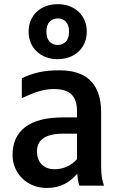

<svg xmlns="http://www.w3.org/2000/svg" viewBox="-20 -910 595 941"><path d="M41.5 -150.4Q41.5 -240.2 103.8 -287.4Q166 -334.5 287.1 -334.5H357.4V-364.7Q357.4 -391.6 351.3 -411.9Q345.2 -432.1 331.8 -445.8Q318.4 -459.5 296.6 -466.6Q274.9 -473.6 243.7 -473.6Q222.2 -473.6 203.1 -470.2Q184.1 -466.8 165.5 -460.9Q147 -455.1 127.7 -446.8Q108.4 -438.5 86.9 -429.2V-526.4Q106 -535.6 126 -543Q146 -550.3 168.5 -555.4Q190.9 -560.5 216.3 -563Q241.7 -565.4 271.5 -565.4Q374.5 -565.4 425 -513.2Q475.6 -460.9 475.6 -360.8V-127Q475.6 -108.9 475.6 -93.3Q475.6 -77.6 476.8 -62.5Q478 -47.4 481 -32Q483.9 -16.6 489.7 0H369.1Q364.3 -13.2 361.8 -28.3Q359.4 -43.5 358.4 -59.1Q332.5 -26.9 295.7 -7.8Q258.8 11.2 209.5 11.2Q171.4 11.2 140.4 -2Q109.4 -15.1 87.4 -37.4Q65.4 -59.6 53.5 -88.9Q41.5 -118.2 41.5 -150.4ZM161.1 -166.5Q161.1 -150.4 166 -135Q170.9 -119.6 181.4 -107.4Q191.9 -95.2 208.5 -87.9Q225.1 -80.6 248.5 -80.6Q278.3 -80.6 306.6 -92.8Q335 -105 357.4 -129.9V-254.9H291.5Q254.9 -254.9 230 -248.5Q205.1 -242.2 189.7 -230.5Q174.3 -218.8 167.7 -202.4Q161.1 -186 161.1 -166.5ZM262.7 -620.1Q231.4 -620.1 205.3 -629.9Q179.2 -639.6 160.2 -657.5Q141.1 -675.3 130.6 -700.2Q120.1 -725.1 120.1 -754.9Q120.1 -784.7 130.6 -809.6Q141.1 -834.5 160.2 -852.3Q179.2 -870.1 205.3 -879.9Q231.4 -889.6 262.7 -889.6Q293.9 -889.6 320.1 -879.9Q346.2 -870.1 365.2 -852.3Q384.3 -834.5 394.8 -809.6Q405.3 -784.7 405.3 -754.9Q405.3 -725.1 394.8 -700.2Q384.3 -675.3 365.2 -657.5Q346.2 -639.6 320.1 -629.9Q293.9 -620.1 262.7 -620.1ZM262.7 -689.5Q286.1 -689.5 302.2 -705.6Q318.4 -721.7 318.4 -754.9Q318.4 -788.1 302.5 -804Q286.6 -819.8 262.7 -819.8Q239.7 -819.8 223.6 -803.7Q207.5 -787.6 207.5 -754.9Q207.5 -721.7 223.4 -705.6Q239.3 -689.5 262.7 -689.5Z"/></svg>

Font: Tauri
Style: Regular
Weight: 400
Designer: Yvonne Schüttler
Foundry: Yvonne Schüttler
Version: Version 1.003; ttfautohint (v0.93.8-669f) -l 13 -r 13 -G 200